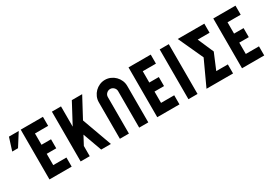

<svg xmlns="http://www.w3.org/2000/svg" viewBox="19 -1573 3401 2411"><g transform="rotate(-30 1720.0 -367.5)"><path d="M261 0V-722H583V-591H392V-427H530V-296H392V-132H583V0ZM89 -720H231L115 -537H31Z M713 0V-722H845V-428L1002 -722H1152L996 -431L1152 0H1011L912 -274L845 -148V0Z M1562 -529Q1562 -559 1540 -581Q1518 -603 1488 -603Q1458 -603 1435.5 -581.5Q1413 -560 1413 -529V0H1282V-529Q1282 -571 1298.5 -608.5Q1315 -646 1343 -674Q1371 -702 1408.5 -718.5Q1446 -735 1488 -735Q1530 -735 1567.5 -718.5Q1605 -702 1633 -674Q1661 -646 1677.5 -608.5Q1694 -571 1694 -529V0H1562Z M1824 0V-722H2146V-591H1955V-427H2093V-296H1955V-132H2146V0Z M2276 0V-722H2408V0Z M2704 -360 2538 -722H2923V-590H2751L2851 -360L2755 -131H2923V0H2538Z M3053 0V-722H3375V-591H3184V-427H3322V-296H3184V-132H3375V0Z"/></g></svg>

Font: PostBus
Style: Regular
Weight: 400
Designer: Peter Wiegel
Version: Version 1.001